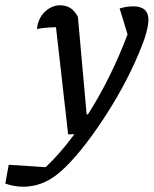

<svg xmlns="http://www.w3.org/2000/svg" viewBox="-120 -509 582 727"><path d="M138 0 92 -406Q63 -405 48 -403.5Q33 -402 20 -399Q24 -440 50 -464.5Q76 -489 108 -489Q153 -489 175 -445L208 -76H213Q257 -145 295 -222Q333 -299 363 -379L333 -477Q359 -485 384 -485Q442 -485 442 -434Q442 -409 428 -365Q408 -308 377 -243.5Q346 -179 307.5 -115.5Q269 -52 228 4.5Q187 61 147.5 103.5Q108 146 76 166Q25 198 -32 198Q-67 198 -100 186L-87 115L53 124Q107 73 162 -1Z"/></svg>

Font: Piazzolla Medium
Style: Italic
Weight: 500
Italic angle: -11.3°
Designer: Juan Pablo del Peral
Foundry: Huerta Tipografica
Version: Version 1.330